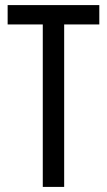

<svg xmlns="http://www.w3.org/2000/svg" viewBox="-20 -734 421 754"><path d="M232 0H148V-638H10V-714H370V-638H232Z"/></svg>

Font: Noto Sans Georgian ExtraCondensed
Style: Regular
Weight: 400
Width: 2
Designer: Monotype Design Team, Akaki Razmadze
Foundry: Google LLC
Version: Version 2.005; ttfautohint (v1.8.4.7-5d5b)